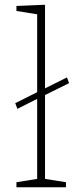

<svg xmlns="http://www.w3.org/2000/svg" viewBox="-20 -786 348 806"><path d="M53 -329 44 -353 136 -399V-726L49 -740V-761L169 -766V-415L261 -461L270 -437L169 -387V-35L257 -21V0H49V-21L136 -35V-371Z"/></svg>

Font: Bitter ExtraLight
Style: Regular
Weight: 200
Designer: Sol Matas, and Bitter project Authors
Foundry: Sol Matas
Version: Version 2.001